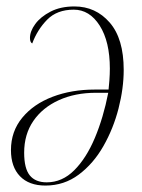

<svg xmlns="http://www.w3.org/2000/svg" viewBox="-20 -566 440 596"><path d="M211 -546Q277 -546 320.5 -496Q364 -446 364 -349Q364 -292 348 -229.5Q332 -167 301 -112.5Q270 -58 224.5 -24Q179 10 121 10Q70 10 42 -19Q14 -48 14 -100Q14 -158 49 -200.5Q84 -243 143 -265.5Q202 -288 274 -288H317Q318 -295 319.5 -315.5Q321 -336 321 -353Q321 -437 289.5 -486.5Q258 -536 209 -536Q157 -536 126.5 -505Q96 -474 80 -431Q73 -435 73 -448Q73 -469 89.5 -491.5Q106 -514 137 -530Q168 -546 211 -546ZM278 -278Q213 -278 162.5 -255Q112 -232 83.5 -190.5Q55 -149 55 -92Q55 -43 72.5 -21.5Q90 0 125 0Q173 0 210.5 -37.5Q248 -75 274.5 -138Q301 -201 316 -278Z"/></svg>

Font: Noto Serif Display SemiCondensed ExtraLight
Style: Italic
Weight: 200
Width: 4
Italic angle: -12°
Designer: Monotype Design Team
Foundry: Monotype Imaging Inc.
Version: Version 2.009